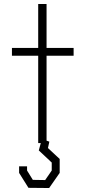

<svg xmlns="http://www.w3.org/2000/svg" viewBox="-20 -719 430 965"><path d="M214 -439V-12L228 -7L221 25L280 80V150L227 226L123 225L76 150V117H116V138L145 185L207 186L240 138V98L175 37L185 0H172V-439H40V-478H172V-699H214V-478H350V-439Z"/></svg>

Font: Turret Road Light
Style: Regular
Weight: 300
Designer: Noponies
Foundry: Noponies
Version: Version 1.001; ttfautohint (v1.8)